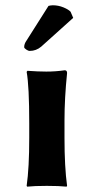

<svg xmlns="http://www.w3.org/2000/svg" viewBox="-20 -698 352 721"><path d="M162.1 -675.8Q168 -677.7 178.2 -678.2Q199.2 -678.2 218.5 -670.2Q237.8 -662.1 245.1 -653.8L254.9 -630.9L134.8 -522.9Q115.7 -506.8 91.8 -506.8Q85.9 -506.8 78.4 -512Q70.8 -517.1 70.8 -521Q70.8 -533.2 79.1 -544.9ZM89.8 -234.9Q89.8 -374 80.1 -428.2L83 -432.1Q124 -429.2 153.8 -429.2Q189 -429.2 223.1 -434.1Q231.9 -434.1 231.9 -423.8Q222.2 -328.6 222.2 -246.1V-180.2Q222.2 -71.3 231.9 0L230 2.9Q202.1 0 155.8 0Q108.9 0 82 2.9L80.1 0Q89.8 -67.9 89.8 -180.2Z"/></svg>

Font: Linux Biolinum
Style: Bold
Weight: 700
Designer: Philipp H. Poll
Foundry: Philipp H. Poll
Version: Version 1.3.2 ; ttfautohint (v0.9)